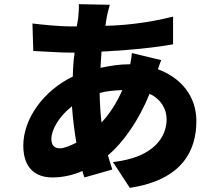

<svg xmlns="http://www.w3.org/2000/svg" viewBox="-20 -833 1040 923"><path d="M924 -251C924 -370 851 -459 739 -500C745 -518 751 -534 755 -544L614 -578C613 -564 610 -545 606 -524H600C553 -524 507 -516 463 -507C465 -531 466 -561 468 -585C472 -585 476 -585 479 -586H490C495 -586 500 -587 506 -587L516 -588C538 -589 559 -590 580 -592L590 -593C672 -599 749 -609 812 -620V-753C746 -737 688 -726 627 -719L618 -718C576 -713 533 -710 487 -709C489 -723 491 -742 494 -755C498 -772 501 -787 508 -810L359 -813C360 -793 358 -768 356 -748C355 -735 351 -720 349 -706H326C255 -706 172 -716 136 -720L140 -588C190 -586 263 -580 321 -580H338C338 -578 338 -577 338 -575L337 -565C336 -561 336 -556 335 -551L334 -541C332 -516 330 -490 330 -465C189 -397 92 -262 92 -133C92 -22 154 20 231 20C282 20 331 9 376 -11C380 1 382 11 386 20L520 -18C512 -41 506 -62 499 -86C571 -147 646 -251 699 -382C753 -357 781 -310 781 -259C781 -178 723 -76 523 -54L604 70C857 32 924 -110 924 -251ZM459 -386C491 -395 526 -398 568 -400C540 -336 506 -285 468 -244C463 -285 460 -336 459 -386ZM227 -162C227 -163 227 -165 227 -166C227 -209 264 -274 326 -322C330 -261 338 -202 347 -147C318 -133 290 -120 268 -120C240 -120 228 -136 227 -162Z"/></svg>

Font: Glow Sans SC Normal ExtraBold
Style: Regular
Weight: 800
Designer: Ryoko NISHIZUKA (kana, bopomofo & ideographs); Paul D. Hunt (Latin, Greek & Cyrillic); Sandoll Communications, Soo-young
Version: Version 0.93